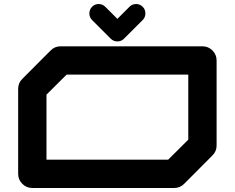

<svg xmlns="http://www.w3.org/2000/svg" viewBox="-20 -940 1174 960"><path d="M921.4 -241.7V-566.9H313L212.4 -466.8V-141.6H820.8ZM992.2 -708.5Q1021.5 -708.5 1042.2 -687.7Q1063 -667 1063 -637.7V-212.4Q1063 -183.1 1042 -162.6L900.4 -20.5Q879.9 0 850.1 0H141.6Q112.3 0 91.6 -20.8Q70.8 -41.5 70.8 -70.8V-496.1Q70.8 -525.4 91.8 -545.9L233.4 -688Q253.9 -708.5 283.2 -708.5ZM707 -873Q707 -853.5 693.4 -839.8L600.1 -746.6Q586.4 -732.9 566.9 -732.9Q547.4 -732.9 533.7 -746.6L440.4 -839.8Q426.8 -853.5 426.8 -873Q426.8 -892.6 440.4 -906.2Q454.1 -919.9 473.1 -919.9Q492.7 -919.9 506.3 -906.2L566.9 -845.7L627.4 -906.2Q641.1 -919.9 660.6 -919.9Q679.7 -919.9 693.4 -906.2Q707 -892.6 707 -873Z"/></svg>

Font: Robtronika
Style: Regular
Weight: 400
Designer: GGBot
Version: 1.00